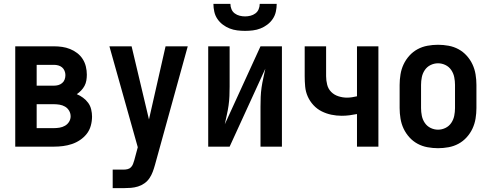

<svg xmlns="http://www.w3.org/2000/svg" viewBox="-20 -760 2540 995"><path d="M59 0V-520H259Q281 -520 302 -517Q323 -514 343 -506Q363 -498 380 -485Q397 -472 408.5 -454Q420 -436 425 -415Q430 -394 430 -373Q430 -358 427.5 -343Q425 -328 418 -315Q411 -302 400.5 -291Q390 -280 378 -272Q395 -265 410.5 -253.5Q426 -242 437 -227Q448 -212 452.5 -193Q457 -174 457 -156Q457 -132 450.5 -108.5Q444 -85 429.5 -66.5Q415 -48 395 -34.5Q375 -21 352.5 -13.5Q330 -6 306.5 -3Q283 0 259 0ZM170 -316H259Q271 -316 282 -319Q293 -322 302 -329.5Q311 -337 315 -348Q319 -359 319 -371Q319 -371 319 -371Q319 -371 319 -371Q319 -382 314.5 -393Q310 -404 301.5 -411Q293 -418 282 -421Q271 -424 259 -424H170ZM170 -96H259Q274 -96 289 -98.5Q304 -101 317 -108.5Q330 -116 338 -129Q346 -142 346 -157Q346 -157 346 -157Q346 -157 346 -157Q346 -173 338 -186.5Q330 -200 317 -207.5Q304 -215 289 -217.5Q274 -220 259 -220H170Z M564 215V119H621Q631 119 641.5 116.5Q652 114 659 106.5Q666 99 669.5 89.5Q673 80 676 70L694 3L547 -520H662L752 -141L838 -520H953L783 95Q778 113 771.5 130.5Q765 148 754.5 163.5Q744 179 728.5 190Q713 201 695 206.5Q677 212 658.5 213.5Q640 215 621 215Z M1059 0V-520H1170V-312Q1170 -287 1169 -262.5Q1168 -238 1164.5 -213.5Q1161 -189 1155.5 -165Q1150 -141 1145 -116L1330 -520H1441V0H1330V-208Q1330 -233 1331 -257.5Q1332 -282 1335.5 -306.5Q1339 -331 1344.5 -355Q1350 -379 1355 -404L1170 0ZM1250 -600Q1230 -600 1209.5 -602.5Q1189 -605 1170 -612.5Q1151 -620 1134.5 -632.5Q1118 -645 1106.5 -662Q1095 -679 1090.5 -699.5Q1086 -720 1086 -740H1174Q1174 -726 1179.5 -712.5Q1185 -699 1196.5 -690.5Q1208 -682 1222 -678.5Q1236 -675 1250 -675Q1264 -675 1278 -678.5Q1292 -682 1303.5 -690.5Q1315 -699 1320.5 -712.5Q1326 -726 1326 -740H1414Q1414 -720 1409.5 -699.5Q1405 -679 1393.5 -662Q1382 -645 1365.5 -632.5Q1349 -620 1330 -612.5Q1311 -605 1290.5 -602.5Q1270 -600 1250 -600Z M1830 0V-169Q1810 -165 1790.5 -162.5Q1771 -160 1751 -160Q1724 -160 1697.5 -165.5Q1671 -171 1647 -183Q1623 -195 1604.5 -215Q1586 -235 1575 -259.5Q1564 -284 1561.5 -311Q1559 -338 1559 -365V-520H1670V-365Q1670 -343 1675.5 -321Q1681 -299 1696.5 -283.5Q1712 -268 1734 -261Q1756 -254 1778 -254Q1791 -254 1804 -256Q1817 -258 1830 -261V-520H1941V0Z M2250 8Q2223 8 2195.5 3Q2168 -2 2144 -15Q2120 -28 2101.5 -48.5Q2083 -69 2071.5 -93.5Q2060 -118 2055.5 -145.5Q2051 -173 2051 -200V-320Q2051 -347 2055.5 -374.5Q2060 -402 2071.5 -426.5Q2083 -451 2101.5 -471.5Q2120 -492 2144 -505Q2168 -518 2195.5 -523Q2223 -528 2250 -528Q2277 -528 2304.5 -523Q2332 -518 2356 -505Q2380 -492 2398.5 -471.5Q2417 -451 2428.5 -426.5Q2440 -402 2444.5 -374.5Q2449 -347 2449 -320V-200Q2449 -173 2444.5 -145.5Q2440 -118 2428.5 -93.5Q2417 -69 2398.5 -48.5Q2380 -28 2356 -15Q2332 -2 2304.5 3Q2277 8 2250 8ZM2250 -88Q2270 -88 2288.5 -97Q2307 -106 2318.5 -123Q2330 -140 2334 -160Q2338 -180 2338 -200V-320Q2338 -340 2334 -360Q2330 -380 2318.5 -397Q2307 -414 2288.5 -423Q2270 -432 2250 -432Q2230 -432 2211.5 -423Q2193 -414 2181.5 -397Q2170 -380 2166 -360Q2162 -340 2162 -320V-200Q2162 -180 2166 -160Q2170 -140 2181.5 -123Q2193 -106 2211.5 -97Q2230 -88 2250 -88Z"/></svg>

Font: Iosevka SS04
Style: Bold
Weight: 700
Monospace: yes
Designer: Belleve Invis
Foundry: Belleve Invis
Version: Version 19.0.0; ttfautohint (v1.8.4)